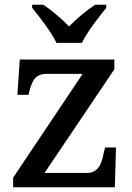

<svg xmlns="http://www.w3.org/2000/svg" viewBox="-20 -786 556 806"><path d="M217 -606H324C345 -651 395 -715 426 -753V-766H379C344 -743 300 -706 270 -675C240 -706 197 -743 162 -766H115V-753C146 -715 196 -651 217 -606ZM35 0H462L467 -167H421L415 -142C406 -95 391 -60 344 -60H167L460 -495V-536H63L53 -388H100L102 -398C116 -451 128 -476 179 -476H327L35 -40Z"/></svg>

Font: Noto Serif Georgian Medium
Style: Regular
Weight: 500
Designer: Monotype Design Team, Akaki Razmadze
Foundry: Google LLC
Version: Version 2.003